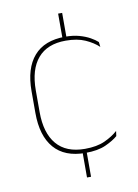

<svg xmlns="http://www.w3.org/2000/svg" viewBox="-82 -653 590 821"><g transform="rotate(-10 213.0 -242.0)"><path d="M246 -485.5H228.5V-597.5H246ZM246 114H228.5V0H246ZM240.5 9.5Q150.5 9.5 104.8 -43.5Q59 -96.5 59 -196V-290.5Q59 -389.5 104.8 -442.2Q150.5 -495 240.5 -495Q275.5 -495 302 -487.5Q328.5 -480 347.8 -469.2Q367 -458.5 379 -447.5L381.5 -426Q358.5 -447.5 324.2 -462.8Q290 -478 240 -478Q160 -478 118.8 -429.8Q77.5 -381.5 77.5 -290.5V-196.5Q77.5 -105.5 118.8 -56.8Q160 -8 241.5 -8Q293.5 -8 328 -23.8Q362.5 -39.5 385.5 -60.5L382.5 -38.5Q363 -21.5 328.8 -6Q294.5 9.5 240.5 9.5Z"/></g></svg>

Font: Anek Tamil Medium Thin
Style: Regular
Weight: 250
Version: Version 1.003